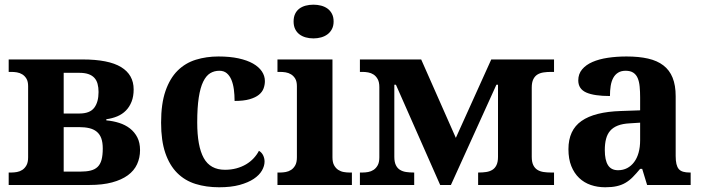

<svg xmlns="http://www.w3.org/2000/svg" viewBox="-20 -790 3002 820"><path d="M17.1 -53.2H28.8Q40 -53.2 52.5 -55.4Q64.9 -57.6 75.4 -64.5Q85.9 -71.3 93 -84Q100.1 -96.7 100.1 -118.2V-421.9Q100.1 -441.9 93 -453.9Q85.9 -465.8 75.2 -472.4Q64.5 -479 52 -481Q39.6 -482.9 28.8 -482.9H17.1V-536.1H332Q443.8 -536.1 497.3 -503.4Q550.8 -470.7 550.8 -408.2Q550.8 -378.4 542 -356Q533.2 -333.5 517.8 -317.9Q502.4 -302.2 481 -293.2Q459.5 -284.2 434.1 -280.8V-275.9Q462.9 -273.4 489 -265.1Q515.1 -256.8 534.9 -241.5Q554.7 -226.1 566.4 -203.4Q578.1 -180.7 578.1 -148.9Q578.1 -116.2 565.4 -88.6Q552.7 -61 526.1 -41.5Q499.5 -22 458.7 -11Q418 0 361.8 0H17.1ZM323.2 -57.1Q348.6 -57.1 366.7 -61.5Q384.8 -65.9 396.5 -76.9Q408.2 -87.9 413.6 -107.2Q418.9 -126.5 418.9 -155.8Q418.9 -182.1 412.4 -199.7Q405.8 -217.3 392.8 -227.8Q379.9 -238.3 361.1 -242.7Q342.3 -247.1 317.9 -247.1H252V-57.1ZM400.9 -397Q400.9 -416.5 396.7 -431.9Q392.6 -447.3 382.8 -457.8Q373 -468.3 357.4 -473.6Q341.8 -479 318.8 -479H252V-305.2H318.8Q363.8 -305.2 382.3 -329.6Q400.9 -354 400.9 -397Z M916 9.8Q860.8 9.8 815.2 -4.4Q769.5 -18.6 736.8 -51.3Q704.1 -84 686 -136.7Q668 -189.5 668 -266.1Q668 -347.2 686.8 -401.4Q705.6 -455.6 738.5 -488.3Q771.5 -521 816.4 -534.9Q861.3 -548.8 913.1 -548.8Q961.4 -548.8 998.5 -540.8Q1035.6 -532.7 1060.5 -518.6Q1085.4 -504.4 1098.4 -485.1Q1111.3 -465.8 1111.3 -443.8Q1111.3 -427.7 1105.7 -412.4Q1100.1 -397 1085.7 -385.3Q1071.3 -373.5 1046.1 -366.2Q1021 -358.9 981.9 -358.9Q981.9 -384.8 978.8 -408.2Q975.6 -431.6 968.3 -449.2Q960.9 -466.8 948.5 -477.3Q936 -487.8 917 -487.8Q895 -487.8 877.7 -477.3Q860.4 -466.8 847.9 -441.4Q835.4 -416 828.9 -373.5Q822.3 -331.1 822.3 -267.1Q822.3 -165.5 850.1 -115.2Q877.9 -64.9 940.9 -64.9Q966.8 -64.9 989.5 -71Q1012.2 -77.1 1030.8 -88.1Q1049.3 -99.1 1063.2 -114Q1077.1 -128.9 1085.9 -146Q1098.1 -138.7 1104 -126.2Q1109.9 -113.8 1109.9 -100.1Q1109.9 -81.1 1098.6 -61.5Q1087.4 -42 1063.7 -26.1Q1040 -10.3 1003.4 -0.2Q966.8 9.8 916 9.8Z M1233.9 -698.2Q1233.9 -717.3 1240.5 -731Q1247.1 -744.6 1258.5 -753.2Q1270 -761.7 1285.4 -765.9Q1300.8 -770 1318.8 -770Q1335.9 -770 1351.6 -765.9Q1367.2 -761.7 1378.9 -753.2Q1390.6 -744.6 1397.7 -731Q1404.8 -717.3 1404.8 -698.2Q1404.8 -679.7 1397.7 -666Q1390.6 -652.3 1378.9 -643.6Q1367.2 -634.8 1351.6 -630.4Q1335.9 -626 1318.8 -626Q1300.8 -626 1285.4 -630.4Q1270 -634.8 1258.5 -643.6Q1247.1 -652.3 1240.5 -666Q1233.9 -679.7 1233.9 -698.2ZM1176.8 -53.2Q1188 -53.2 1200.4 -55.4Q1212.9 -57.6 1223.4 -64.5Q1233.9 -71.3 1241 -84Q1248 -96.7 1248 -118.2V-421.9Q1248 -441.9 1241 -453.9Q1233.9 -465.8 1223.1 -472.4Q1212.4 -479 1200 -481Q1187.5 -482.9 1176.8 -482.9H1165V-536.1H1399.9V-118.2Q1399.9 -96.7 1407 -84Q1414.1 -71.3 1424.6 -64.5Q1435.1 -57.6 1447.8 -55.4Q1460.4 -53.2 1471.2 -53.2H1482.9V0H1165V-53.2Z M1517.1 0V-53.2H1528.8Q1540 -53.2 1552.5 -55.4Q1564.9 -57.6 1575.4 -64.5Q1585.9 -71.3 1593 -84Q1600.1 -96.7 1600.1 -118.2V-418Q1600.1 -439.5 1593 -452.1Q1585.9 -464.8 1575.4 -471.7Q1564.9 -478.5 1552.5 -480.7Q1540 -482.9 1528.8 -482.9H1517.1V-536.1H1778.8L1926.8 -201.2L2078.1 -536.1H2346.2V-482.9H2333Q2316.4 -482.9 2301.5 -480.7Q2286.6 -478.5 2275.4 -471.7Q2264.2 -464.8 2257.6 -451.4Q2251 -438 2251 -416V-120.1Q2251 -98.1 2257.6 -84.7Q2264.2 -71.3 2275.4 -64.5Q2286.6 -57.6 2301.5 -55.4Q2316.4 -53.2 2333 -53.2H2346.2V0H2022V-53.2H2024.9Q2041.5 -53.2 2056.4 -55.4Q2071.3 -57.6 2082.5 -64.5Q2093.8 -71.3 2100.3 -84.7Q2106.9 -98.1 2106.9 -120.1V-428.2H2100.1L1905.8 0H1859.9L1670.9 -428.2H1664.1V-120.1Q1664.1 -98.1 1670.7 -84.7Q1677.2 -71.3 1688.5 -64.5Q1699.7 -57.6 1714.6 -55.4Q1729.5 -53.2 1746.1 -53.2H1749V0Z M2563 -148.9Q2563 -106 2576.7 -84.5Q2590.3 -63 2619.6 -63Q2641.1 -63 2658.4 -72Q2675.8 -81.1 2688.2 -97.7Q2700.7 -114.3 2707.3 -137.9Q2713.9 -161.6 2713.9 -190.9V-266.1L2668.9 -263.2Q2639.2 -261.7 2618.7 -253.7Q2598.1 -245.6 2585.9 -231.4Q2573.7 -217.3 2568.4 -196.8Q2563 -176.3 2563 -148.9ZM2651.9 -487.8Q2632.8 -487.8 2619.9 -479.7Q2606.9 -471.7 2599.1 -457.3Q2591.3 -442.9 2588.1 -423.1Q2585 -403.3 2585 -379.9Q2517.6 -379.9 2483.6 -395Q2449.7 -410.2 2449.7 -446.8Q2449.7 -474.1 2466.1 -493.7Q2482.4 -513.2 2510.5 -525.4Q2538.6 -537.6 2575.9 -543.2Q2613.3 -548.8 2655.8 -548.8Q2708.5 -548.8 2747.8 -539.8Q2787.1 -530.8 2813.2 -510.7Q2839.4 -490.7 2852.5 -458.3Q2865.7 -425.8 2865.7 -378.9V-124Q2865.7 -103.5 2868.9 -89.8Q2872.1 -76.2 2878.9 -68.1Q2885.7 -60.1 2897.5 -56.6Q2909.2 -53.2 2925.8 -53.2H2929.7V0H2743.7L2722.7 -68.8H2713.9Q2697.3 -48.8 2682.6 -33.9Q2668 -19 2651.4 -9.3Q2634.8 0.5 2614 5.1Q2593.3 9.8 2564.9 9.8Q2531.7 9.8 2503.2 0Q2474.6 -9.8 2453.4 -30Q2432.1 -50.3 2419.9 -80.8Q2407.7 -111.3 2407.7 -152.8Q2407.7 -234.4 2463.6 -273.4Q2519.5 -312.5 2631.8 -315.9L2713.9 -318.8V-374Q2713.9 -398.9 2711.9 -419.9Q2710 -440.9 2703.6 -456.1Q2697.3 -471.2 2684.8 -479.5Q2672.4 -487.8 2651.9 -487.8Z"/></svg>

Font: Droid Serif
Style: Bold
Weight: 700
Designer: Monotype Design team
Foundry: Monotype Imaging Inc.
Version: Version 1.03